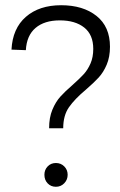

<svg xmlns="http://www.w3.org/2000/svg" viewBox="-20 -707 459 735"><path d="M214 -687Q298 -687 349.5 -646Q401 -605 401 -528Q401 -489 388.5 -459.5Q376 -430 357.5 -410Q339 -390 309 -364Q266 -328 244 -296.5Q222 -265 222 -216H168Q168 -257 180.5 -287Q193 -317 211 -337Q229 -357 258 -382Q286 -407 301 -423.5Q316 -440 326.5 -464Q337 -488 337 -520Q337 -574 302.5 -601.5Q268 -629 209 -629Q150 -629 116 -600Q82 -571 79 -515L24 -517Q28 -598 79 -642.5Q130 -687 214 -687ZM239 -38Q239 -19 226 -5.5Q213 8 194 8Q175 8 162.5 -5Q150 -18 150 -38Q150 -57 162.5 -70Q175 -83 194 -83Q213 -83 226 -70Q239 -57 239 -38Z"/></svg>

Font: TypoPRO Montserrat
Style: Regular
Weight: 300
Designer: Julieta Ulanovsky
Foundry: Julieta Ulanovsky
Version: Version 6.001